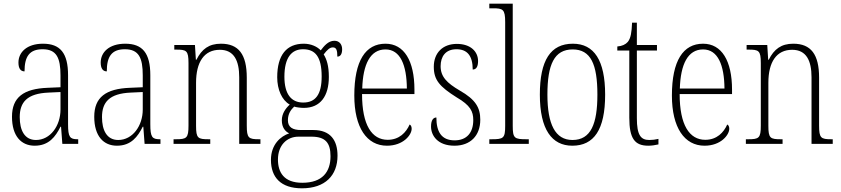

<svg xmlns="http://www.w3.org/2000/svg" viewBox="-20 -780 4559 1041"><path d="M168 10C245 10 281 -39 308 -93H311L318 0H404V-25H401C359 -25 349 -36 349 -107V-372C349 -493 306 -543 213 -543C125 -543 80 -496 80 -441C80 -410 91 -393 113 -393C113 -473 139 -513 211 -513C287 -513 308 -466 308 -371V-307L239 -304C107 -299 45 -252 45 -147C45 -41 96 10 168 10ZM175 -21C113 -21 87 -74 87 -145C87 -226 127 -273 243 -278L308 -281V-186C308 -98 253 -21 175 -21Z M614 10C691 10 727 -39 754 -93H757L764 0H850V-25H847C805 -25 795 -36 795 -107V-372C795 -493 752 -543 659 -543C571 -543 526 -496 526 -441C526 -410 537 -393 559 -393C559 -473 585 -513 657 -513C733 -513 754 -466 754 -371V-307L685 -304C553 -299 491 -252 491 -147C491 -41 542 10 614 10ZM621 -21C559 -21 533 -74 533 -145C533 -226 573 -273 689 -278L754 -281V-186C754 -98 699 -21 621 -21Z M921 0H1120V-25H1112C1053 -25 1043 -30 1043 -98V-331C1043 -444 1087 -510 1172 -510C1249 -510 1277 -451 1277 -361V0H1392V-25H1385C1328 -25 1318 -31 1318 -99V-359C1318 -485 1274 -543 1178 -543C1113 -543 1074 -514 1045 -456H1042L1037 -536H925V-511H935C991 -511 1002 -506 1002 -438V-99C1002 -31 992 -25 933 -25H921Z M1617 241C1743 241 1810 171 1810 64C1810 -19 1772 -75 1679 -75H1612C1568 -75 1541 -89 1541 -128C1541 -163 1557 -185 1575 -202C1586 -198 1612 -195 1627 -195C1718 -195 1763 -260 1763 -363C1763 -424 1751 -459 1735 -485C1755 -511 1768 -523 1785 -523C1804 -523 1809 -507 1809 -473C1827 -473 1835 -489 1835 -513C1835 -538 1821 -559 1793 -559C1759 -559 1736 -529 1719 -507C1700 -527 1667 -543 1627 -543C1534 -543 1483 -482 1483 -361C1483 -295 1508 -237 1551 -213C1530 -194 1508 -165 1508 -128C1508 -88 1527 -67 1548 -57C1503 -42 1449 2 1449 87C1449 181 1502 241 1617 241ZM1624 -224C1558 -224 1522 -271 1522 -364C1522 -468 1561 -513 1623 -513C1689 -513 1724 -473 1724 -365C1724 -268 1691 -224 1624 -224ZM1619 211C1519 211 1487 154 1487 85C1487 7 1536 -39 1598 -39H1669C1744 -39 1772 -6 1772 67C1772 152 1728 211 1619 211Z M2078 10C2166 10 2212 -48 2212 -82C2212 -95 2207 -102 2201 -105C2182 -62 2145 -22 2082 -22C1996 -22 1943 -102 1943 -270H2227V-294C2227 -450 2171 -543 2070 -543C1962 -543 1901 -451 1901 -262C1901 -88 1969 10 2078 10ZM2186 -300H1944C1948 -431 1987 -512 2070 -512C2151 -512 2185 -426 2186 -300Z M2444 10C2530 10 2584 -44 2584 -131C2584 -196 2559 -240 2473 -289C2403 -330 2369 -364 2369 -421C2369 -473 2395 -513 2455 -513C2513 -513 2543 -478 2543 -403C2563 -403 2572 -420 2572 -449C2572 -500 2532 -542 2457 -542C2380 -542 2332 -493 2332 -418C2332 -346 2364 -310 2456 -252C2530 -209 2546 -176 2546 -129C2546 -60 2510 -19 2445 -19C2373 -19 2346 -66 2346 -143C2329 -143 2317 -128 2317 -94C2317 -45 2353 10 2444 10Z M2633 0H2847V-25H2835C2769 -25 2760 -30 2760 -98V-760H2633V-735H2652C2707 -735 2719 -730 2719 -660V-98C2719 -30 2710 -25 2644 -25H2633Z M3083 10C3200 10 3261 -76 3261 -267C3261 -453 3201 -543 3086 -543C2965 -543 2907 -453 2907 -267C2907 -78 2972 10 3083 10ZM3084 -21C2990 -21 2948 -107 2948 -267C2948 -430 2985 -512 3085 -512C3183 -512 3219 -432 3219 -267C3219 -109 3184 -21 3084 -21Z M3495 10C3513 10 3533 7 3550 3V-27C3532 -23 3518 -21 3500 -21C3454 -21 3433 -48 3433 -139V-506H3542V-536H3433V-657H3407C3405 -605 3400 -573 3384 -553C3372 -539 3353 -530 3327 -528V-506H3392V-142C3392 -28 3422 10 3495 10Z M3800 10C3888 10 3934 -48 3934 -82C3934 -95 3929 -102 3923 -105C3904 -62 3867 -22 3804 -22C3718 -22 3665 -102 3665 -270H3949V-294C3949 -450 3893 -543 3792 -543C3684 -543 3623 -451 3623 -262C3623 -88 3691 10 3800 10ZM3908 -300H3666C3670 -431 3709 -512 3792 -512C3873 -512 3907 -426 3908 -300Z M4024 0H4223V-25H4215C4156 -25 4146 -30 4146 -98V-331C4146 -444 4190 -510 4275 -510C4352 -510 4380 -451 4380 -361V0H4495V-25H4488C4431 -25 4421 -31 4421 -99V-359C4421 -485 4377 -543 4281 -543C4216 -543 4177 -514 4148 -456H4145L4140 -536H4028V-511H4038C4094 -511 4105 -506 4105 -438V-99C4105 -31 4095 -25 4036 -25H4024Z"/></svg>

Font: Noto Serif Hebrew Condensed ExtraLight
Style: Regular
Weight: 200
Width: 3
Designer: Monotype Design Team
Foundry: Monotype Imaging Inc.
Version: Version 2.004